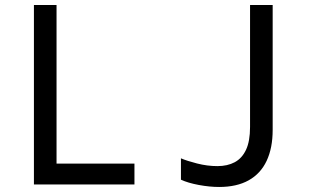

<svg xmlns="http://www.w3.org/2000/svg" viewBox="-20 -734 1240 764"><path d="M115 0V-714H205V-83H515V0ZM852 10Q814 10 771 2Q728 -6 700 -19V-104Q723 -94 764 -83.5Q805 -73 845 -73Q885 -73 914 -88.5Q943 -104 959 -138Q975 -172 975 -229V-714H1065V-217Q1065 -145 1041 -94Q1017 -43 969.5 -16.5Q922 10 852 10Z"/></svg>

Font: Noto Sans Mono
Style: Regular
Weight: 400
Designer: Monotype Design Team
Foundry: Monotype Imaging Inc.
Version: Version 2.014